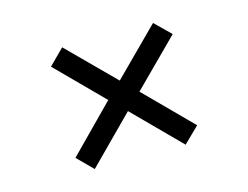

<svg xmlns="http://www.w3.org/2000/svg" viewBox="-61 -638 706 547"><g transform="rotate(-15 292.0 -364.5)"><path d="M472 -499 338 -365 472 -230 426 -185 292 -320 158 -185 113 -230 246 -365 113 -499 158 -544 292 -410 426 -544Z"/></g></svg>

Font: Fauna One
Style: Regular
Weight: 400
Version: Version 1.001